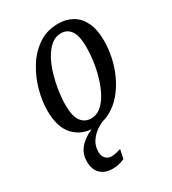

<svg xmlns="http://www.w3.org/2000/svg" viewBox="-190 -646 882 986"><g transform="rotate(-30 250.5 -153.0)"><path d="M205 10Q133 10 87.5 -38.5Q42 -87 42 -186Q42 -242 59 -304.5Q76 -367 110 -422Q144 -477 194.5 -511.5Q245 -546 314 -546Q358 -546 394.5 -526Q431 -506 452.5 -463Q474 -420 474 -350Q474 -307 464 -258Q454 -209 432.5 -161.5Q411 -114 379 -75.5Q347 -37 303.5 -13.5Q260 10 205 10ZM217 -39Q251 -39 277 -61Q303 -83 322.5 -120Q342 -157 354.5 -200.5Q367 -244 373 -287.5Q379 -331 379 -367Q379 -437 358 -466.5Q337 -496 301 -496Q267 -496 241 -474Q215 -452 195 -415Q175 -378 162.5 -334.5Q150 -291 143.5 -247Q137 -203 137 -166Q137 -97 159 -68Q181 -39 217 -39ZM185 240Q139 240 113 214.5Q87 189 87 142Q87 89 124 53.5Q161 18 217 0H270Q249 7 224 23.5Q199 40 181 66.5Q163 93 163 129Q163 153 176.5 167.5Q190 182 211 182Q223 182 236.5 179Q250 176 267 171L256 224Q222 240 185 240Z"/></g></svg>

Font: Noto Serif Condensed
Style: Italic
Weight: 400
Width: 3
Italic angle: -12°
Designer: Monotype Design Team
Foundry: Monotype Imaging Inc.
Version: Version 2.014; ttfautohint (v1.8.4.7-5d5b)